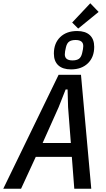

<svg xmlns="http://www.w3.org/2000/svg" viewBox="-54 -1156 647 1176"><path d="M401 0 386 -195H165L75 0H-34L305 -698H442L505 0ZM363 -499 360 -608H348L305 -499L207 -280H380ZM425 -981 388 -1018 499 -1136 550 -1083ZM381 -731Q330 -731 303 -756Q276 -781 276 -828Q276 -891 314.5 -928.5Q353 -966 418 -966Q469 -966 496 -941Q523 -916 523 -869Q523 -806 484.5 -768.5Q446 -731 381 -731ZM390 -786Q415 -786 429 -795.5Q443 -805 449 -830Q456 -858 456 -874Q456 -911 409 -911Q384 -911 370 -901.5Q356 -892 350 -867Q343 -839 343 -823Q343 -786 390 -786Z"/></svg>

Font: IBM Plex Sans Condensed Medium
Style: Italic
Weight: 500
Width: 3
Italic angle: -11°
Designer: Mike Abbink, Paul van der Laan, Pieter van Rosmalen
Foundry: Bold Monday
Version: Version 1.3